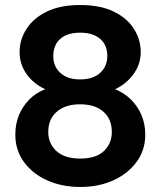

<svg xmlns="http://www.w3.org/2000/svg" viewBox="-20 -732 638 764"><path d="M299 12Q227 12 168.5 -14Q110 -40 75.5 -87Q41 -134 41 -196Q41 -239 55.5 -274Q70 -309 96.5 -336Q123 -363 160 -377Q114 -398 86 -437Q58 -476 58 -525Q58 -574 85.5 -617Q113 -660 166.5 -686Q220 -712 299 -712Q379 -712 432.5 -686Q486 -660 513 -617Q540 -574 540 -525Q540 -477 511.5 -437.5Q483 -398 438 -377Q475 -362 501.5 -335.5Q528 -309 543 -274Q558 -239 558 -196Q558 -134 523 -87Q488 -40 430 -14Q372 12 299 12ZM299 -101Q362 -101 393.5 -131Q425 -161 425 -207Q425 -258 391.5 -287.5Q358 -317 299 -317Q240 -317 206 -287.5Q172 -258 172 -207Q172 -161 204.5 -131Q237 -101 299 -101ZM299 -416Q350 -416 378.5 -442Q407 -468 407 -509Q407 -553 378.5 -577.5Q350 -602 299 -602Q248 -602 220 -577.5Q192 -553 192 -508Q192 -468 220 -442Q248 -416 299 -416Z"/></svg>

Font: DM Sans 9pt 36pt
Style: Bold
Weight: 700
Version: Version 4.004;gftools[0.9.30]